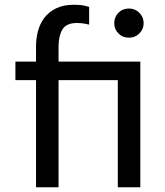

<svg xmlns="http://www.w3.org/2000/svg" viewBox="-20 -790 696 810"><path d="M524 -452H45V-530H524ZM227 0H132V-595Q132 -627 140 -658Q148 -689 166.5 -714Q185 -739 216 -754.5Q247 -770 292 -770Q321 -770 338.5 -765.5Q356 -761 356 -761V-686Q356 -686 340.5 -689.5Q325 -693 305 -693Q259 -693 243 -665Q227 -637 227 -595ZM350 -452H45V-530H350ZM572 0H477V-530H572ZM524 -631Q497 -631 479.5 -649Q462 -667 462 -692Q462 -718 479.5 -736Q497 -754 524 -754Q550 -754 568 -736Q586 -718 586 -692Q586 -667 568 -649Q550 -631 524 -631Z"/></svg>

Font: Be Vietnam Pro Variable Thin
Style: Regular
Weight: 100
Designer: Lam Bao, Tony Le, Vietanh Nguyen
Foundry: Yellow Type Foundry
Version: Version 1.002